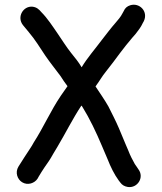

<svg xmlns="http://www.w3.org/2000/svg" viewBox="-20 -740 675 802"><path d="M524 -718C511 -714 502 -706 497 -694L492 -685C484 -669 473 -657 462 -644C446 -626 423 -596 406 -574C377 -535 345 -499 321 -459C308 -481 294 -498 277 -519C257 -544 238 -575 220 -601C200 -630 178 -664 153 -689C143 -701 133 -710 116 -712C77 -716 49 -669 76 -635C84 -625 87 -622 100 -606C127 -574 145 -544 169 -508C188 -480 213 -449 233 -422C242 -408 251 -394 262 -380C253 -367 244 -354 234 -340C192 -278 161 -207 121 -145C116 -136 111 -127 106 -120C89 -95 73 -69 57 -44C42 -19 53 9 72 21C96 36 125 25 137 6L142 -3C150 -16 157 -28 166 -41L184 -67C190 -76 196 -86 202 -97L220 -127C253 -182 284 -245 320 -299C321 -298 323 -296 324 -294C355 -244 382 -187 406 -130C412 -114 423 -92 429 -76C442 -43 457 -12 476 14L483 23C490 33 501 39 514 41C554 47 584 1 558 -33L552 -42C549 -46 546 -50 543 -55C533 -73 524 -90 516 -111C510 -126 500 -147 494 -163C484 -188 469 -223 456 -249L433 -295C419 -320 395 -355 379 -379C401 -409 403 -417 424 -443C444 -469 461 -490 481 -518C497 -539 518 -566 533 -583L547 -599C557 -612 569 -627 576 -643L581 -652C600 -693 562 -730 524 -718Z"/></svg>

Font: Electronic
Style: ExBlk
Weight: 900
Version: Version 1.011